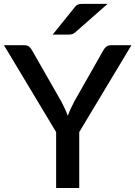

<svg xmlns="http://www.w3.org/2000/svg" viewBox="-23 -948 682 968"><path d="M376.5 -282V0H260V-282L-3 -720H99.5Q115 -720 124 -712.5Q133 -705 139 -693.5L286.5 -435.5Q296.5 -416 304.8 -398.5Q313 -381 319 -364Q325 -381.5 333 -398.8Q341 -416 351 -435.5L497.5 -693.5Q502.5 -703.5 512 -711.8Q521.5 -720 536.5 -720H639.5ZM519.5 -928.5 357 -785.5Q348 -777.5 340 -775.5Q332 -773.5 320 -773.5H242.5L352.5 -910Q357 -916.5 361.5 -920Q366 -923.5 371.5 -925.5Q377 -927.5 383.8 -928Q390.5 -928.5 399.5 -928.5Z"/></svg>

Font: Lato
Style: Regular
Weight: 600
Designer: Lukasz Dziedzic
Foundry: tyPoland Lukasz Dziedzic
Version: Version 2.006; 2014-01-15; ttfautohint (v1.4.1)